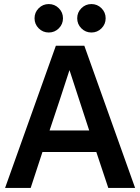

<svg xmlns="http://www.w3.org/2000/svg" viewBox="-20 -925 690 945"><path d="M454 -177H189L131 0H5L255 -700H395L645 0H513ZM224 -283H419L369 -436L322 -580L275 -436ZM220 -765Q191 -765 170.5 -785.5Q150 -806 150 -835Q150 -864 170.5 -884.5Q191 -905 220 -905Q249 -905 269.5 -884.5Q290 -864 290 -835Q290 -806 269.5 -785.5Q249 -765 220 -765ZM430 -765Q401 -765 380.5 -785.5Q360 -806 360 -835Q360 -864 380.5 -884.5Q401 -905 430 -905Q459 -905 479.5 -884.5Q500 -864 500 -835Q500 -806 479.5 -785.5Q459 -765 430 -765Z"/></svg>

Font: Retni Sans
Style: Bold
Weight: 700
Designer: Vitaly Kuzmin
Foundry: ParaType Ltd.
Version: Version 1.00;March 2, 2019;FontCreator 11.5.0.2425 64-bit; t